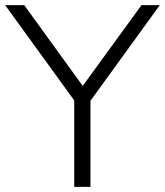

<svg xmlns="http://www.w3.org/2000/svg" viewBox="-24 -725 640 745"><path d="M264 0V-366L278 -316L-4 -705H70L304 -382H290L525 -705H596L314 -316L327 -366V0Z"/></svg>

Font: Nunito Sans 11pt Light
Style: Regular
Weight: 300
Version: Version 3.101;gftools[0.9.27]